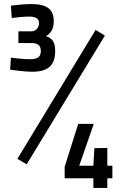

<svg xmlns="http://www.w3.org/2000/svg" viewBox="-20 -813 622 950"><path d="M141 -458Q117 -458 83.5 -461.5Q50 -465 30 -468L34 -528Q52 -525 81.5 -522.5Q111 -520 129 -520Q157 -520 169.5 -529.5Q182 -539 182 -560Q182 -583 169.5 -591.5Q157 -600 138 -600H71V-658H136Q151 -658 162 -669.5Q173 -681 173 -700Q173 -731 124 -731Q106 -731 80 -728.5Q54 -726 38 -724L34 -785Q55 -788 84 -790.5Q113 -793 136 -793Q192 -793 219 -773Q246 -753 246 -708Q246 -678 234.5 -660Q223 -642 207 -634Q230 -627 241.5 -611Q253 -595 253 -560Q253 -507 225.5 -482.5Q198 -458 141 -458ZM112 0 66 -27 453 -665 499 -637ZM442 117V69H300V12L367 -200H444L372 7H442L447 -80L511 -81V7H536V69H511V117Z"/></svg>

Font: Cairo Medium
Style: Regular
Weight: 500
Designer: Mohamed Gaber, Accademia di Belle Arti di Urbino
Foundry: Kief Type Foundry, Accademia di Belle Arti di Urbino
Version: Version 3.117